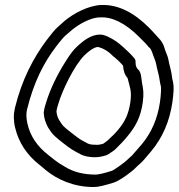

<svg xmlns="http://www.w3.org/2000/svg" viewBox="-20 -717 718 772"><path d="M580 -526C590 -519 594 -498 600 -484C609 -464 608 -453 615 -428C623 -399 620 -397 627 -369C628 -363 628 -340 623 -305C613 -239 589 -184 551 -138C528 -111 512 -93 511 -92C489 -73 493 -73 461 -50C444 -38 433 -31 429 -30C395 -19 373 -15 365 -15C317 -15 276 -25 242 -46C237 -49 230 -53 222 -58C210 -65 184 -86 174 -94C129 -129 101 -171 90 -221C85 -244 85 -262 89 -278C116 -387 156 -465 205 -529C223 -553 238 -570 243 -574L271 -598C294 -617 343 -647 381 -647H383C429 -650 482 -626 540 -568C559 -549 572 -536 576 -530C577 -528 579 -527 580 -526ZM616 -566C608 -574 597 -588 579 -606C517 -668 454 -699 388 -697C334 -695 275 -662 241 -634L213 -609C200 -598 187 -581 167 -555C114 -484 68 -397 40 -283C34 -258 34 -231 41 -203C55 -144 88 -94 139 -54C145 -50 153 -42 163 -34C210 5 276 35 357 35C377 35 402 28 438 17C462 9 510 -26 526 -43C531 -48 536 -53 541 -57C551 -65 564 -80 588 -109C634 -164 662 -230 673 -305C678 -342 680 -367 676 -386C673 -398 671 -407 671 -412C670 -427 659 -464 657 -478C655 -491 645 -510 642 -522C637 -540 629 -553 616 -566ZM554 -305C559 -343 556 -358 551 -384C548 -403 548 -426 536 -437C530 -442 525 -451 525 -466C526 -474 523 -479 520 -483C505 -501 488 -516 475 -528C456 -545 441 -556 423 -565C407 -573 396 -578 382 -578C349 -578 318 -557 288 -528C275 -516 262 -499 247 -475C209 -416 183 -360 167 -310C163 -296 158 -283 156 -266V-261C157 -242 163 -224 173 -205C176 -199 181 -194 185 -187C193 -175 207 -163 231 -144C269 -114 272 -114 305 -96C319 -89 336 -86 353 -85C371 -84 387 -86 408 -93C411 -94 414 -96 416 -97C429 -106 440 -112 448 -121C465 -139 471 -143 490 -166C525 -207 546 -247 554 -305ZM504 -305C497 -259 483 -228 454 -194C433 -169 434 -174 415 -154C411 -151 405 -146 395 -139C373 -133 371 -135 362 -135C348 -135 339 -137 333 -140C300 -158 307 -152 266 -184C229 -213 233 -211 218 -234C211 -245 208 -259 207 -269C209 -284 213 -293 215 -301C229 -350 278 -454 320 -495C346 -520 364 -528 374 -528C397 -523 419 -508 437 -489C437 -489 438 -489 439 -488C450 -479 462 -468 475 -453C476 -435 480 -418 493 -403C501 -368 511 -354 504 -305Z"/></svg>

Font: AppleStorm
Style: XbdOutIta
Weight: 800
Foundry: Cannot Into Space Fonts
Version: Version 1.01